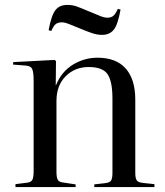

<svg xmlns="http://www.w3.org/2000/svg" viewBox="-20 -762 674 782"><path d="M43 0V-12L91 -18Q107 -20 112 -30Q117 -40 117 -66V-433Q117 -468 111 -481Q105 -494 83 -495L33 -499L34 -509L203 -518L208 -513L207 -415H208Q231 -471 277.5 -499Q324 -527 377 -527Q453 -527 492 -483Q531 -439 531 -356V-58Q531 -36 537 -27.5Q543 -19 562 -17L609 -12V0H364V-11L408 -16Q427 -18 432.5 -27Q438 -36 438 -58V-360Q438 -431 418 -460Q398 -489 341 -489Q285 -489 247.5 -451.5Q210 -414 210 -351V-62Q210 -40 215 -30.5Q220 -21 235 -19L288 -11V0ZM396 -620Q376 -620 356.5 -626.5Q337 -633 308 -645Q279 -657 265 -662.5Q251 -668 244.5 -669.5Q238 -671 232 -671Q218 -671 208.5 -665Q199 -659 189 -636L178 -639Q189 -699 205.5 -720.5Q222 -742 254 -742Q274 -742 291.5 -736Q309 -730 339 -717Q378 -701 391.5 -695.5Q405 -690 418 -690Q432 -690 441 -697Q450 -704 460 -726L471 -723Q460 -661 443 -640.5Q426 -620 396 -620Z"/></svg>

Font: Display Regular
Style: Regular
Weight: 400
Designer: Latin by Veronika Burian and Jose Scaglione. Greek by Irene Vlachou. Cyrillic by Vera Evstafieva.
Foundry: TypeTogether
Version: Version 3.002